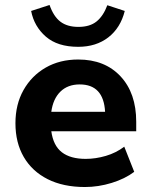

<svg xmlns="http://www.w3.org/2000/svg" viewBox="-20 -740 604 771"><path d="M321 11Q234 11 171.5 -20.5Q109 -52 75.5 -109.5Q42 -167 42 -245Q42 -321 74.5 -378.5Q107 -436 163.5 -468.5Q220 -501 294 -501Q401 -501 464 -433.5Q527 -366 527 -251V-213H186Q194 -155 228.5 -128.5Q263 -102 324 -102Q364 -102 405 -114Q446 -126 479 -151L519 -50Q482 -22 428.5 -5.5Q375 11 321 11ZM300 -401Q252 -401 222.5 -372Q193 -343 186 -291H402Q396 -401 300 -401ZM294 -552Q211 -552 164 -593Q117 -634 105 -696L179 -720Q195 -674 222.5 -653Q250 -632 295 -632Q341 -632 368 -654Q395 -676 411 -719L481 -696Q464 -628 415 -590Q366 -552 294 -552Z"/></svg>

Font: Nunito Sans ExtraBold
Style: Regular
Weight: 800
Designer: Vernon Adams
Foundry: Vernon Adams
Version: Version 3.101; ttfautohint (v1.8.4.7-5d5b);gftools[0.9.27]